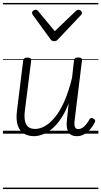

<svg xmlns="http://www.w3.org/2000/svg" viewBox="-20 -905 686 1300"><path d="M210 17Q172 17 143 0Q114 -17 100.5 -55.5Q87 -94 95 -156L137 -495Q139 -506 145.5 -510.5Q152 -515 165 -515Q180 -515 186.5 -510Q193 -505 191 -494L149 -160Q143 -118 148.5 -89Q154 -60 171 -46Q188 -32 219 -32Q250 -32 284 -51Q318 -70 352 -111Q386 -152 415.5 -218.5Q445 -285 468 -379L481 -496Q483 -507 489.5 -511.5Q496 -516 509 -516Q524 -516 530.5 -511Q537 -506 535 -495L486 -96Q483 -75 484 -60.5Q485 -46 491.5 -38.5Q498 -31 510 -31Q524 -31 537 -39Q550 -47 562.5 -62Q575 -77 586 -97Q590 -105 597 -106Q604 -107 613 -101Q622 -97 624 -90.5Q626 -84 622 -77Q610 -52 591.5 -30.5Q573 -9 550 4Q527 17 501 17Q480 17 465.5 10Q451 3 443 -11Q435 -25 432.5 -44.5Q430 -64 433 -90L445 -206Q421 -143 391.5 -100Q362 -57 330.5 -31.5Q299 -6 268 5.5Q237 17 210 17ZM511 -839Q520 -839 527.5 -832.5Q535 -826 535 -817Q535 -813 533 -810Q531 -807 528 -803L373 -639Q367 -632 361 -629Q355 -626 346 -626Q338 -626 332.5 -629Q327 -632 322 -639L202 -804Q200 -808 198.5 -811.5Q197 -815 197 -818Q197 -827 205 -833Q213 -839 221 -839Q226 -839 230 -837Q234 -835 238 -830L351 -694L493 -830Q499 -835 502.5 -837Q506 -839 511 -839ZM0 365H646V375H0ZM0 -20H646V0H0ZM0 -505H646V-500H0ZM0 -885H646V-875H0Z"/></svg>

Font: Playwrite GB S Guides
Style: Italic
Weight: 400
Italic angle: -7.01216°
Designer: Veronika Burian, José Scaglione
Foundry: TypeTogether
Version: Version 1.002